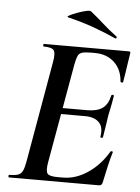

<svg xmlns="http://www.w3.org/2000/svg" viewBox="-55 -838 642 882"><g transform="rotate(5 265.5 -397.5)"><path d="M20 0Q17 0 17 -6Q17 -12 20 -12Q47 -12 61 -17Q75 -22 82 -37Q89 -52 94 -81L175 -544Q183 -587 173.5 -600Q164 -613 126 -613Q124 -613 124 -619Q124 -625 126 -625H519Q527 -625 525 -616Q522 -597 518 -571Q514 -545 510.5 -521Q507 -497 504 -482Q503 -478 497.5 -479.5Q492 -481 492 -483Q488 -539 453 -571.5Q418 -604 363 -604H345Q317 -604 303.5 -599.5Q290 -595 284.5 -582Q279 -569 274 -543L193 -85Q186 -45 195 -33Q204 -21 241 -21H267Q326 -21 381.5 -58.5Q437 -96 474 -159Q476 -162 481.5 -160.5Q487 -159 485 -157Q476 -128 467 -88.5Q458 -49 451 -15Q448 0 435 0ZM434 -222Q433 -218 427 -218.5Q421 -219 422 -223Q430 -267 408.5 -289Q387 -311 344 -311H187L191 -339H351Q396 -339 421 -356.5Q446 -374 455 -415Q456 -420 462 -419.5Q468 -419 467 -414Q462 -382 458 -363.5Q454 -345 450 -325Q446 -300 442.5 -275.5Q439 -251 434 -222ZM450 -679Q399 -702 346.5 -721Q294 -740 228 -756Q218 -758 230.5 -765Q243 -772 264.5 -780Q286 -788 305.5 -792.5Q325 -797 329 -793Q359 -769 389 -742Q419 -715 454 -689Q458 -688 456.5 -682.5Q455 -677 450 -679Z"/></g></svg>

Font: Cormorant Garamond Light
Style: Italic
Weight: 300
Italic angle: -10°
Designer: Christian Thalmann (Catharsis Fonts)
Foundry: Catharsis Fonts
Version: Version 4.001